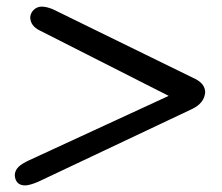

<svg xmlns="http://www.w3.org/2000/svg" viewBox="-20 -564 675 583"><path d="M492.2 -272.9 101.1 -471.2Q71.8 -485.4 71.8 -512.2Q73.2 -525.9 83.3 -534.9Q93.3 -543.9 106.9 -543.9Q120.6 -543.9 140.1 -536.1L573.2 -324.2Q603 -309.1 603 -283.2Q600.1 -250.5 563 -232.9L96.2 -12.2Q69.8 -1 56.2 -1Q41 -1 33 -9.8Q24.9 -18.6 24.9 -34.2Q26.4 -47.9 36.6 -57.6Q46.9 -67.4 67.9 -77.1Z"/></svg>

Font: BPreplay
Style: Italic
Weight: 400
Italic angle: -6°
Designer: Magenta/George Triantafyllakos
Foundry: Magenta/George Triantafyllakos
Version: Version 1.00